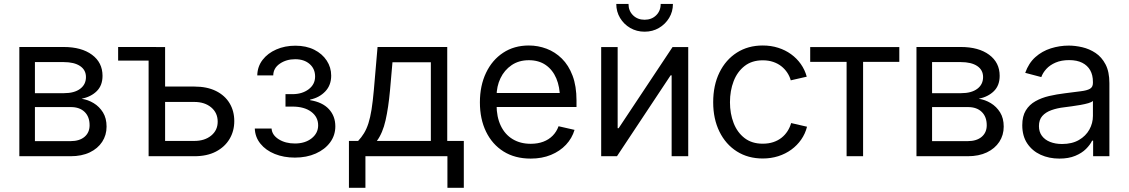

<svg xmlns="http://www.w3.org/2000/svg" viewBox="-20 -773 5584 950"><path d="M75.7 0V-540.5H294.9Q383.3 -540.5 435.3 -502Q487.3 -463.4 487.3 -397.9Q487.3 -350.6 459.2 -322.5Q431.2 -294.4 383.8 -284.2Q415 -279.8 443.4 -262.7Q471.7 -245.6 489.5 -216.8Q507.3 -188 507.3 -146.5Q507.3 -104.5 485.6 -71.3Q463.9 -38.1 424.1 -19Q384.3 0 329.1 0ZM152.8 -74.7H329.1Q373 -74.7 398.2 -95.9Q423.3 -117.2 423.3 -153.3Q423.3 -195.3 398.7 -219.2Q374 -243.2 330.6 -243.2H152.8ZM152.8 -312H296.9Q347.7 -312 376.5 -333.5Q405.3 -355 405.3 -391.6Q405.3 -426.8 376.2 -446.3Q347.2 -465.8 294.9 -465.8H152.8Z M564.5 -473.1V-540.5H752.4V-473.1ZM784.2 -344.7H941.9Q1004.4 -344.7 1048.6 -322.8Q1092.8 -300.8 1116 -262.2Q1139.2 -223.6 1139.2 -173.8Q1139.2 -124.5 1115.7 -85.2Q1092.3 -45.9 1048.3 -22.9Q1004.4 0 941.9 0H715.3V-540H796.9V-75.7H941.4Q992.7 -75.7 1024.9 -102.1Q1057.1 -128.4 1057.1 -170.9Q1057.1 -214.8 1024.9 -241.7Q992.7 -268.6 941.4 -268.6H784.2Z M1439 6.8Q1384.3 6.8 1339.6 -11.2Q1294.9 -29.3 1268.6 -62Q1242.2 -94.7 1240.7 -137.2H1323.7Q1325.7 -105 1358.9 -84Q1392.1 -63 1439 -63Q1489.7 -63 1522 -88.6Q1554.2 -114.3 1554.2 -152.8Q1554.2 -194.3 1519.8 -220Q1485.4 -245.6 1426.8 -245.6H1392.6V-307.1H1426.8Q1475.1 -307.1 1507.1 -331.3Q1539.1 -355.5 1539.1 -394.5Q1539.1 -432.6 1512 -456.3Q1484.9 -480 1440.4 -480Q1397 -480 1364.7 -458Q1332.5 -436 1332 -399.9H1252.9Q1253.9 -443.8 1279.3 -476.8Q1304.7 -509.8 1347.2 -528.3Q1389.6 -546.9 1441.4 -546.9Q1495.1 -546.9 1534.9 -526.9Q1574.7 -506.8 1596.7 -473.1Q1618.7 -439.5 1618.7 -398.9Q1618.7 -351.1 1589.1 -320.3Q1559.6 -289.6 1514.6 -280.3V-277.3Q1575.2 -267.6 1607.2 -233.2Q1639.2 -198.7 1639.2 -147.9Q1639.2 -103.5 1613.5 -68.6Q1587.9 -33.7 1542.5 -13.4Q1497.1 6.8 1439 6.8Z M1706.5 156.2V-75.7H1752Q1768.6 -93.3 1781.2 -114Q1793.9 -134.8 1803 -163.1Q1812 -191.4 1818.4 -231.2Q1824.7 -271 1829.6 -325.7L1848.1 -540.5H2192.9V-75.7H2274.9V156.2H2193.8V0H1788.1V156.2ZM1844.7 -75.7H2111.8V-464.8H1921.9L1909.7 -325.7Q1901.9 -240.2 1887.7 -177.5Q1873.5 -114.7 1844.7 -75.7Z M2606 11.7Q2527.8 11.7 2471.7 -23.4Q2415.5 -58.6 2385 -121.3Q2354.5 -184.1 2354.5 -266.6Q2354.5 -349.1 2384.8 -412.6Q2415 -476.1 2469.5 -512Q2523.9 -547.9 2596.7 -547.9Q2642.1 -547.9 2684.3 -532Q2726.6 -516.1 2760 -483.2Q2793.5 -450.2 2813 -398.7Q2832.5 -347.2 2832.5 -275.9V-243.7H2407.2V-313H2788.1L2750.5 -287.6Q2750.5 -342.3 2732.7 -384.8Q2714.8 -427.2 2680.4 -451.2Q2646 -475.1 2596.7 -475.1Q2547.4 -475.1 2511.5 -450.7Q2475.6 -426.3 2456.3 -386Q2437 -345.7 2437 -297.4V-254.4Q2437 -194.3 2457.8 -150.9Q2478.5 -107.4 2516.6 -84.5Q2554.7 -61.5 2606 -61.5Q2640.6 -61.5 2668 -71.8Q2695.3 -82 2714.6 -101.6Q2733.9 -121.1 2743.7 -148.4L2822.8 -130.4Q2810.5 -88.9 2780.5 -56.9Q2750.5 -24.9 2706.1 -6.6Q2661.6 11.7 2606 11.7Z M3385.3 0H3303.2V-400.4H3298.3L3032.7 0H2954.6V-540H3036.1V-138.7H3041L3307.6 -540H3385.3ZM3169.4 -616.2Q3130.4 -616.2 3098.6 -634.5Q3066.9 -652.8 3048.1 -684.1Q3029.3 -715.3 3029.3 -753.4H3089.8Q3089.8 -719.2 3112.3 -697.3Q3134.8 -675.3 3169.4 -675.3Q3204.1 -675.3 3226.6 -697.3Q3249 -719.2 3249 -753.4H3309.6Q3309.6 -715.3 3290.8 -684.3Q3272 -653.3 3240.5 -634.8Q3209 -616.2 3169.4 -616.2Z M3753.9 11.2Q3681.2 11.2 3626 -23.7Q3570.8 -58.6 3539.8 -121.6Q3508.8 -184.6 3508.8 -267.1Q3508.8 -351.1 3539.8 -414.3Q3570.8 -477.5 3626 -512.7Q3681.2 -547.9 3753.9 -547.9Q3794.9 -547.9 3830.3 -536.6Q3865.7 -525.4 3894 -504.9Q3922.4 -484.4 3942.4 -456.1Q3962.4 -427.7 3971.7 -393.6L3892.6 -375.5Q3887.2 -395.5 3875.2 -413.6Q3863.3 -431.6 3845.9 -445.3Q3828.6 -459 3805.4 -466.8Q3782.2 -474.6 3753.9 -474.6Q3700.2 -474.6 3664.1 -446.3Q3627.9 -418 3609.9 -371.1Q3591.8 -324.2 3591.8 -267.1Q3591.8 -210.9 3609.9 -164.3Q3627.9 -117.7 3664.1 -89.8Q3700.2 -62 3753.9 -62Q3782.7 -62 3806.2 -69.8Q3829.6 -77.6 3847.2 -91.6Q3864.7 -105.5 3876.7 -124.3Q3888.7 -143.1 3894.5 -164.1L3973.1 -146Q3964.4 -111.3 3944.3 -82.5Q3924.3 -53.7 3895.5 -32.7Q3866.7 -11.7 3830.8 -0.2Q3794.9 11.2 3753.9 11.2Z M4168.9 0V-466.8H3988.8V-540H4429.7V-466.8H4250.5V0Z M4514.6 0V-540.5H4733.9Q4822.3 -540.5 4874.3 -502Q4926.3 -463.4 4926.3 -397.9Q4926.3 -350.6 4898.2 -322.5Q4870.1 -294.4 4822.8 -284.2Q4854 -279.8 4882.3 -262.7Q4910.6 -245.6 4928.5 -216.8Q4946.3 -188 4946.3 -146.5Q4946.3 -104.5 4924.6 -71.3Q4902.8 -38.1 4863 -19Q4823.2 0 4768.1 0ZM4591.8 -74.7H4768.1Q4812 -74.7 4837.2 -95.9Q4862.3 -117.2 4862.3 -153.3Q4862.3 -195.3 4837.6 -219.2Q4813 -243.2 4769.5 -243.2H4591.8ZM4591.8 -312H4735.8Q4786.6 -312 4815.4 -333.5Q4844.2 -355 4844.2 -391.6Q4844.2 -426.8 4815.2 -446.3Q4786.1 -465.8 4733.9 -465.8H4591.8Z M5221.7 11.7Q5170.4 11.7 5128.9 -7.3Q5087.4 -26.4 5062.7 -63.2Q5038.1 -100.1 5038.1 -153.3Q5038.1 -198.2 5055.7 -226.8Q5073.2 -255.4 5103.3 -272.2Q5133.3 -289.1 5170.9 -297.9Q5208.5 -306.6 5249 -311.5Q5296.9 -317.9 5327.6 -321.5Q5358.4 -325.2 5373 -333.7Q5387.7 -342.3 5387.7 -362.3V-367.7Q5387.7 -401.4 5374.3 -425.3Q5360.8 -449.2 5334.7 -462.4Q5308.6 -475.6 5270 -475.6Q5231.4 -475.6 5203.1 -463.4Q5174.8 -451.2 5157.2 -431.9Q5139.6 -412.6 5132.3 -391.6L5052.7 -412.6Q5069.8 -460.9 5103 -490.5Q5136.2 -520 5179.4 -533.7Q5222.7 -547.4 5268.1 -547.4Q5299.8 -547.4 5335 -539.3Q5370.1 -531.2 5400.6 -511Q5431.2 -490.7 5450.2 -454.3Q5469.2 -418 5469.2 -361.3V0H5388.7V-77.1H5383.8Q5374 -56.6 5353.5 -36.1Q5333 -15.6 5300.3 -2Q5267.6 11.7 5221.7 11.7ZM5234.9 -60.5Q5284.2 -60.5 5318.4 -80.3Q5352.5 -100.1 5370.1 -131.8Q5387.7 -163.6 5387.7 -199.7V-273.9Q5382.3 -267.6 5365.5 -262.7Q5348.6 -257.8 5326.7 -253.9Q5304.7 -250 5283 -247.1Q5261.2 -244.1 5246.1 -242.2Q5210.9 -238.3 5182.4 -228Q5153.8 -217.8 5137.2 -199Q5120.6 -180.2 5120.6 -148.9Q5120.6 -120.6 5135.3 -100.8Q5149.9 -81.1 5175.8 -70.8Q5201.7 -60.5 5234.9 -60.5Z"/></svg>

Font: V-Inter
Style: Regular-375
Weight: 375
Designer: Rasmus Andersson
Foundry: rsms
Version: Version 4.000;git-4146feb